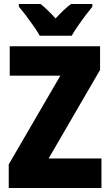

<svg xmlns="http://www.w3.org/2000/svg" viewBox="-20 -947 553 967"><path d="M491 0H24V-119L284 -566H29V-714H484V-595L225 -149H491ZM180 -767Q170 -786 150.5 -814Q131 -842 110.5 -869Q90 -896 75 -913V-927H184Q202 -913 220 -895.5Q238 -878 260 -854Q282 -878 301 -896Q320 -914 338 -927H445V-913Q430 -895 410 -868.5Q390 -842 371.5 -815Q353 -788 341 -767Z"/></svg>

Font: Noto Sans Myanmar Condensed Black
Style: Regular
Weight: 900
Width: 3
Designer: Monotype Design Team
Foundry: Monotype Imaging Inc.
Version: Version 2.107; ttfautohint (v1.8.4.7-5d5b)